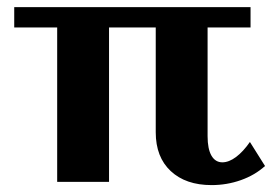

<svg xmlns="http://www.w3.org/2000/svg" viewBox="-20 -519 797 548"><path d="M583.9 9.3Q510.2 9.3 467.3 -30.7Q424.5 -70.6 424.5 -141.5V-466H572.5V-130.3Q572.5 -94 583.5 -74.8Q594.6 -55.7 614.6 -55.7Q633.3 -55.7 653.7 -70.9Q674.1 -86.2 693.3 -113.8L736.4 -45.2Q707.6 -19.1 667.6 -4.9Q627.6 9.3 583.9 9.3ZM143.2 0V-466H291.2V0ZM20.6 -440.7V-498.7H695.1V-440.7Z"/></svg>

Font: Sutasoma
Style: Regular
Weight: 400
Designer: Izhar Fathurrohim, Akbar Rohmanto, Arusyal Khofiqoini
Foundry: Kiwari Kolektiv
Version: Version 1.102